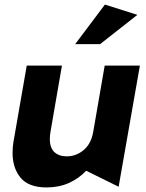

<svg xmlns="http://www.w3.org/2000/svg" viewBox="-20 -809 639 840"><path d="M35 -140Q35 -74 70 -31.5Q105 11 184 11Q238 11 281.5 -8.5Q325 -28 357 -62L499 8L592 -522H438L388 -233Q379 -180 346 -152.5Q313 -125 272 -125Q238 -125 218 -143.5Q198 -162 198 -201Q198 -215 201 -233L251 -522H97L39 -189Q35 -168 35 -140ZM309 -616H418L581 -744L439 -789Z"/></svg>

Font: Geom Bold
Style: Bold Italic
Weight: 700
Italic angle: -10°
Version: Version 1.102